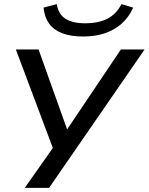

<svg xmlns="http://www.w3.org/2000/svg" viewBox="-20 -731 721 931"><path d="M100 180 245 -26 251 26 57 -491H167L311 -88H295L566 -491H681L218 180ZM383 -554Q324 -554 282.5 -569.5Q241 -585 218.5 -616Q196 -647 191 -694L255 -711Q263 -662 297.5 -640Q332 -618 394 -618Q456 -618 500 -640Q544 -662 569 -711L626 -694Q605 -648 570.5 -617Q536 -586 489 -570Q442 -554 383 -554Z"/></svg>

Font: Nunito Sans 10pt Expanded Medium
Style: Italic
Weight: 500
Width: 7
Italic angle: -9°
Designer: Vernon Adams
Foundry: Vernon Adams
Version: Version 3.101;gftools[0.9.27]